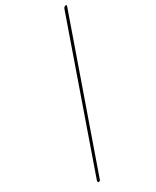

<svg xmlns="http://www.w3.org/2000/svg" viewBox="-243 -830 897 1103"><g transform="rotate(-30 205.0 -278.0)"><path d="M58 192 387 -748Q393 -765 405 -765Q410 -765 410 -761.5Q410 -758 409 -756L72 205Q66 209 61 209Q56 209 56 203Q56 197 58 192Z"/></g></svg>

Font: Miss Fajardose
Style: Regular
Weight: 400
Version: Version 1.000